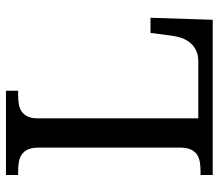

<svg xmlns="http://www.w3.org/2000/svg" viewBox="-66 -688 754 663"><g transform="rotate(-90 311.5 -357.0)"><path d="M38.1 0V-42H50.8Q67.9 -42 82.8 -44.4Q97.7 -46.9 108.9 -54.4Q120.1 -62 126.5 -76.2Q132.8 -90.3 132.8 -113.8V-600.1Q132.8 -623.5 126.5 -637.7Q120.1 -651.9 108.9 -659.4Q97.7 -667 82.8 -669.4Q67.9 -671.9 50.8 -671.9H38.1V-713.9H329.1V-671.9H315.9Q299.3 -671.9 284.4 -669.7Q269.5 -667.5 258.3 -660.2Q247.1 -652.8 240.5 -639.4Q233.9 -626 233.9 -604V-49.8H431.2Q453.6 -49.8 469.5 -57.9Q485.4 -65.9 495.6 -78.9Q505.9 -91.8 511.5 -107.9Q517.1 -124 519 -140.1L528.8 -214.8H581.1L574.2 0Z"/></g></svg>

Font: Gandom FD
Style: FD
Weight: 400
Foundry: DejaVu fonts team - Redesigned by Saber Rastikerdar - Based on Samim Font
Version: Version 0.6